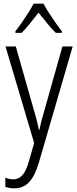

<svg xmlns="http://www.w3.org/2000/svg" viewBox="-20 -785 421 1046"><path d="M10 -532H66L163 -191Q175 -151 181 -126Q187 -101 192 -78H195Q200 -105 207.5 -133Q215 -161 224 -191L320 -532H376L192 100Q170 174 138.5 207.5Q107 241 58 241Q45 241 33 239Q21 237 9 233V183Q19 187 30 189.5Q41 192 52 192Q81 192 101.5 170Q122 148 138 92L166 -6ZM217 -765Q229 -742 247.5 -713.5Q266 -685 285 -658Q304 -631 317 -615V-606H284Q261 -628 237 -658Q213 -688 190 -716Q168 -688 143.5 -657.5Q119 -627 98 -606H64V-615Q80 -635 98.5 -661.5Q117 -688 134.5 -715.5Q152 -743 163 -765Z"/></svg>

Font: Noto Sans Telugu Condensed Light
Style: Regular
Weight: 300
Width: 3
Designer: Jelle Bosma - Monotype Design Team
Foundry: Monotype Imaging Inc.
Version: Version 2.005; ttfautohint (v1.8.4.7-5d5b)